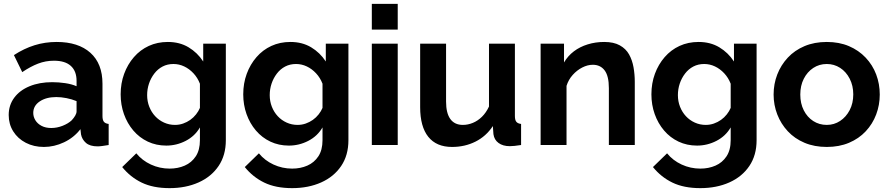

<svg xmlns="http://www.w3.org/2000/svg" viewBox="-20 -750 4599 993"><path d="M250 -325Q283 -325 317 -320Q351 -315 376 -304V-332Q376 -382 346.5 -409Q317 -436 259 -436Q216 -436 177 -421Q138 -406 95 -377L52 -465Q104 -499 158.5 -516Q213 -533 273 -533Q385 -533 447.5 -477Q510 -421 510 -317V-150Q510 -129 517.5 -120Q525 -111 542 -109V0Q524 3 509.5 5Q495 7 485 7Q445 7 424.5 -11Q404 -29 399 -55L396 -82Q362 -38 311 -14Q260 10 207 10Q155 10 113.5 -11.5Q72 -33 48.5 -70.5Q25 -108 25 -155Q25 -206 53.5 -244.5Q82 -283 133 -304Q184 -325 250 -325ZM376 -174V-227Q352 -237 324 -242.5Q296 -248 271 -248Q219 -248 185.5 -225.5Q152 -203 152 -166Q152 -146 163 -128Q174 -110 195 -99Q216 -88 245 -88Q275 -88 304 -99.5Q333 -111 351 -128Q362 -140 369 -152Q376 -164 376 -174Z M604 -262Q604 -319 622 -368Q640 -417 672.5 -454.5Q705 -492 749.5 -512.5Q794 -533 848 -533Q909 -533 955 -505.5Q1001 -478 1031 -432V-524H1148V-25Q1148 53 1110.5 108.5Q1073 164 1007 193.5Q941 223 857 223Q772 223 713 194.5Q654 166 612 114L685 43Q715 80 760.5 101Q806 122 857 122Q900 122 935.5 106.5Q971 91 992.5 58.5Q1014 26 1014 -25V-91Q988 -46 940.5 -21.5Q893 3 840 3Q788 3 744.5 -17.5Q701 -38 669.5 -75Q638 -112 621 -160Q604 -208 604 -262ZM1014 -192V-317Q1002 -348 980.5 -371Q959 -394 932.5 -406.5Q906 -419 877 -419Q846 -419 821 -406Q796 -393 778 -369.5Q760 -346 750.5 -317.5Q741 -289 741 -258Q741 -226 752 -198Q763 -170 782.5 -149Q802 -128 828.5 -116Q855 -104 885 -104Q907 -104 927 -111Q947 -118 964 -130Q981 -142 994 -158.5Q1007 -175 1014 -192Z M1238 -262Q1238 -319 1256 -368Q1274 -417 1306.5 -454.5Q1339 -492 1383.5 -512.5Q1428 -533 1482 -533Q1543 -533 1589 -505.5Q1635 -478 1665 -432V-524H1782V-25Q1782 53 1744.5 108.5Q1707 164 1641 193.5Q1575 223 1491 223Q1406 223 1347 194.5Q1288 166 1246 114L1319 43Q1349 80 1394.5 101Q1440 122 1491 122Q1534 122 1569.5 106.5Q1605 91 1626.5 58.5Q1648 26 1648 -25V-91Q1622 -46 1574.5 -21.5Q1527 3 1474 3Q1422 3 1378.5 -17.5Q1335 -38 1303.5 -75Q1272 -112 1255 -160Q1238 -208 1238 -262ZM1648 -192V-317Q1636 -348 1614.5 -371Q1593 -394 1566.5 -406.5Q1540 -419 1511 -419Q1480 -419 1455 -406Q1430 -393 1412 -369.5Q1394 -346 1384.5 -317.5Q1375 -289 1375 -258Q1375 -226 1386 -198Q1397 -170 1416.5 -149Q1436 -128 1462.5 -116Q1489 -104 1519 -104Q1541 -104 1561 -111Q1581 -118 1598 -130Q1615 -142 1628 -158.5Q1641 -175 1648 -192Z M1903 0V-524H2037V0ZM1903 -730H2037V-597H1903Z M2153 -524H2287V-225Q2287 -165 2309 -134.5Q2331 -104 2374 -104Q2400 -104 2425.5 -114.5Q2451 -125 2472.5 -146Q2494 -167 2509 -199V-524H2643V-150Q2643 -129 2650.5 -120Q2658 -111 2675 -109V0Q2655 3 2641.5 4.5Q2628 6 2617 6Q2581 6 2558.5 -10.5Q2536 -27 2532 -56L2529 -98Q2494 -45 2439 -17.5Q2384 10 2318 10Q2237 10 2195 -42.5Q2153 -95 2153 -196Z M3263 0H3129V-294Q3129 -357 3107 -386Q3085 -415 3046 -415Q3019 -415 2991.5 -401Q2964 -387 2942 -362.5Q2920 -338 2910 -306V0H2776V-524H2897V-427Q2917 -461 2948 -484.5Q2979 -508 3019.5 -520.5Q3060 -533 3105 -533Q3154 -533 3185.5 -515.5Q3217 -498 3233.5 -468.5Q3250 -439 3256.5 -402Q3263 -365 3263 -327Z M3349 -262Q3349 -319 3367 -368Q3385 -417 3417.5 -454.5Q3450 -492 3494.5 -512.5Q3539 -533 3593 -533Q3654 -533 3700 -505.5Q3746 -478 3776 -432V-524H3893V-25Q3893 53 3855.5 108.5Q3818 164 3752 193.5Q3686 223 3602 223Q3517 223 3458 194.5Q3399 166 3357 114L3430 43Q3460 80 3505.5 101Q3551 122 3602 122Q3645 122 3680.5 106.5Q3716 91 3737.5 58.5Q3759 26 3759 -25V-91Q3733 -46 3685.5 -21.5Q3638 3 3585 3Q3533 3 3489.5 -17.5Q3446 -38 3414.5 -75Q3383 -112 3366 -160Q3349 -208 3349 -262ZM3759 -192V-317Q3747 -348 3725.5 -371Q3704 -394 3677.5 -406.5Q3651 -419 3622 -419Q3591 -419 3566 -406Q3541 -393 3523 -369.5Q3505 -346 3495.5 -317.5Q3486 -289 3486 -258Q3486 -226 3497 -198Q3508 -170 3527.5 -149Q3547 -128 3573.5 -116Q3600 -104 3630 -104Q3652 -104 3672 -111Q3692 -118 3709 -130Q3726 -142 3739 -158.5Q3752 -175 3759 -192Z M3981 -261Q3981 -316 4000 -365Q4019 -414 4054.5 -452Q4090 -490 4141 -511.5Q4192 -533 4256 -533Q4320 -533 4370.5 -511.5Q4421 -490 4457 -452Q4493 -414 4511.5 -365Q4530 -316 4530 -261Q4530 -207 4511.5 -158Q4493 -109 4457.5 -71Q4422 -33 4371 -11.5Q4320 10 4256 10Q4192 10 4141 -11.5Q4090 -33 4054.5 -71Q4019 -109 4000 -158Q3981 -207 3981 -261ZM4256 -104Q4294 -104 4325 -124.5Q4356 -145 4374.5 -180.5Q4393 -216 4393 -262Q4393 -307 4374.5 -343Q4356 -379 4325 -399Q4294 -419 4256 -419Q4217 -419 4186 -398.5Q4155 -378 4137 -342.5Q4119 -307 4119 -261Q4119 -215 4137 -179.5Q4155 -144 4186 -124Q4217 -104 4256 -104Z"/></svg>

Font: YasnoRaleway
Style: Bold
Weight: 700
Designer: Matt McInerney, Pablo Impallari, Rodrigo Fuenzalida
Foundry: Matt McInerney, Pablo Impallari, Rodrigo Fuenzalida
Version: Version 4.026